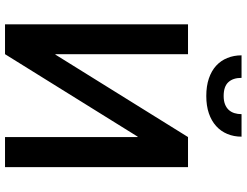

<svg xmlns="http://www.w3.org/2000/svg" viewBox="-126 -832 959 746"><g transform="rotate(90 353.0 -459.5)"><path d="M353.5 -782Q315 -782 285.5 -792Q256 -802 236 -820.2Q216 -838.5 205.8 -863.8Q195.5 -889 195.5 -919H283Q283 -886 299.8 -867.8Q316.5 -849.5 353.5 -849.5Q372.5 -849.5 385.8 -854.8Q399 -860 407.5 -869.2Q416 -878.5 420 -891.2Q424 -904 424 -919H511.5Q511.5 -889 501 -863.8Q490.5 -838.5 470.2 -820.2Q450 -802 420.8 -792Q391.5 -782 353.5 -782ZM630 0H513V-515L511.5 -515.5L191 0H75V-711H191V-196L192.5 -195.5L513 -711H630Z"/></g></svg>

Font: Roberto Sans Medium
Style: Regular
Weight: 500
Designer: Google (font) & Cristiano Sobral (main changes)
Version: Version 1.000;October 12, 2021;FontCreator 14.0.0.2814 64-bi